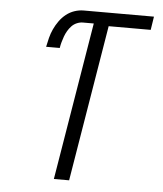

<svg xmlns="http://www.w3.org/2000/svg" viewBox="-53 -781 705 828"><g transform="rotate(5 300.0 -367.5)"><path d="M211 0 324 -683H277Q264 -683 251 -677.5Q238 -672 228.5 -662Q219 -652 212 -640Q205 -628 200.5 -615.5Q196 -603 192.5 -590.5Q189 -578 187 -565H128Q132 -585 137 -604.5Q142 -624 150.5 -642.5Q159 -661 171.5 -678.5Q184 -696 200.5 -709Q217 -722 236.5 -728.5Q256 -735 276 -735H580L571 -677H389L277 0Z"/></g></svg>

Font: Iosevka Light Extended Oblique
Style: Regular
Weight: 300
Width: 7
Italic angle: -9°
Monospace: yes
Designer: Belleve Invis
Foundry: Belleve Invis
Version: Version 32.5.0; ttfautohint (v1.8.4)